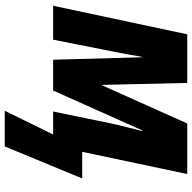

<svg xmlns="http://www.w3.org/2000/svg" viewBox="-20 -568 787 786"><g transform="rotate(90 373.0 -175.5)"><path d="M434 198H580L711 -119H602L693 -549H486L330 -201H328L320 -549H121L4 0H143L190 -238C198 -276 206 -321 213 -363H215L225 0H351L514 -364H517C507 -328 495 -278 486 -238L437 0H531Z"/></g></svg>

Font: Noto Sans Display SemiCondensed Extra
Style: Italic
Weight: 800
Width: 4
Italic angle: -12°
Designer: Monotype Design Team
Foundry: Monotype Imaging Inc.
Version: Version 1.900